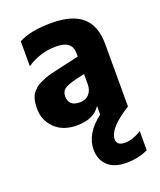

<svg xmlns="http://www.w3.org/2000/svg" viewBox="-166 -686 944 1131"><g transform="rotate(-20 306.5 -120.0)"><path d="M69.3 -236.3Q81.1 -248 87.9 -255.9Q94.7 -263.7 113.3 -272.5L140.6 -285.2Q165 -296.9 224.1 -310.1Q283.2 -323.2 294.9 -326.2L372.1 -343.8V-366.2Q372.1 -443.4 272 -443.4Q171.9 -443.4 87.9 -386.7V-543Q162.1 -583 292.5 -583Q422.9 -583 486.3 -527.8Q549.8 -472.7 549.8 -356.4V31.2L550.8 33.2Q410.2 120.1 410.2 188.5Q410.2 228.5 460.9 228.5Q511.7 228.5 565.4 193.4V313.5Q506.8 342.8 429.2 342.8Q351.6 342.8 312 304.2Q272.5 265.6 272.5 204.1Q272.5 103.5 379.9 22.5V-32.2Q337.9 36.1 230.5 36.1Q142.6 36.1 92.3 -14.2Q42 -64.5 42 -135.7Q42 -207 69.3 -236.3ZM222.7 -148.4Q222.7 -85.9 293 -85.9Q330.1 -85.9 351.1 -109.4Q372.1 -132.8 372.1 -171.9V-234.4L316.4 -221.7Q257.8 -207 240.2 -191.4Q222.7 -175.8 222.7 -148.4Z"/></g></svg>

Font: GenEi M Gothic v2 Heavy
Style: Regular
Weight: 800
Version: Version 2.0